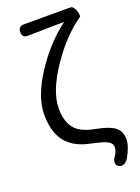

<svg xmlns="http://www.w3.org/2000/svg" viewBox="-181 -873 835 1145"><g transform="rotate(-20 236.5 -300.0)"><path d="M371 193Q351 184 351 165Q350 147 365 128Q383 102 383 77Q383 52 359 39Q334 25 258 9Q164 -10 115 -61Q54 -125 54 -248Q54 -365 153 -512Q240 -641 355 -728Q337 -728 287 -727Q171 -725 122 -724Q88 -723 88 -760Q88 -796 125 -796H272H419Q436 -796 447 -771Q456 -751 456 -728Q456 -722 453 -722H451Q340 -643 248 -508Q148 -361 148 -253Q148 -162 192 -117Q229 -79 311 -64Q394 -48 427 -24Q465 3 465 56Q465 101 426 169Q416 184 402 191Q386 199 371 193Z"/></g></svg>

Font: GenSenRounded TW R
Style: Regular
Weight: 400
Version: Version 1.501;PS 1;hotconv 16.6.51;makeotf.lib2.5.65220